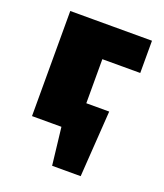

<svg xmlns="http://www.w3.org/2000/svg" viewBox="-113 -504 626 733"><g transform="rotate(20 200.5 -137.5)"><path d="M165 0V-117H318L245 0ZM184 152 153 -117H318L300 152ZM47 0V-427H225V0ZM143 -296V-427H379V-296Z"/></g></svg>

Font: Ysabeau Infant Black
Style: Regular
Weight: 900
Designer: Christian Thalmann (Catharsis Fonts)
Version: Version 2.001;gftools[0.9.30]; featfreeze: ss01,ss02,lnum